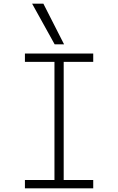

<svg xmlns="http://www.w3.org/2000/svg" viewBox="-20 -1020 640 1040"><path d="M115 0V-45H275V-685H115V-730H485V-685H325V-45H485V0ZM276 -780 154 -1000H215L327 -780Z"/></svg>

Font: M PLUS Code Latin Expanded Light
Style: Regular
Weight: 300
Width: 7
Designer: Coji Morishita
Foundry: UNDERFOREST DESIGN
Version: Version 1.002; ttfautohint (v1.8.3)